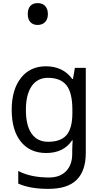

<svg xmlns="http://www.w3.org/2000/svg" viewBox="-20 -971 655 1231"><path d="M275 -546Q328 -546 370.5 -526Q413 -506 443 -465H448L460 -536H530V9Q530 124 471.5 182Q413 240 290 240Q172 240 97 206V125Q176 167 295 167Q364 167 403.5 126.5Q443 86 443 16V-5Q443 -17 444 -39.5Q445 -62 446 -71H442Q388 10 276 10Q172 10 113.5 -63Q55 -136 55 -267Q55 -395 113.5 -470.5Q172 -546 275 -546ZM287 -472Q220 -472 183 -418.5Q146 -365 146 -266Q146 -167 182.5 -114.5Q219 -62 289 -62Q370 -62 407 -105.5Q444 -149 444 -246V-267Q444 -377 406 -424.5Q368 -472 287 -472ZM221 -811Q192 -811 175 -829Q158 -847 158 -881Q158 -914 174 -932.5Q190 -951 221 -951Q253 -951 270 -932Q287 -913 287 -881Q287 -848 269 -829.5Q251 -811 221 -811Z"/></svg>

Font: Noto Sans Tifinagh Tawellemmet
Style: Regular
Weight: 400
Designer: JamraPatel
Foundry: JamraPatel LLC
Version: Version 2.006; ttfautohint (v1.8.4.7-5d5b)